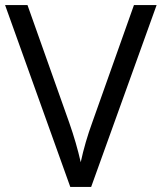

<svg xmlns="http://www.w3.org/2000/svg" viewBox="-20 -734 635 754"><path d="M506 -714H595L338 0H256L0 -714H88L252 -252Q280 -172 297 -97Q314 -176 343 -255Z"/></svg>

Font: Stephens Clock
Style: Regular
Weight: 400
Designer: Peter Wiegel (catfonts.de) with slight modifications by DT1.org
Version: Version 0.9.1